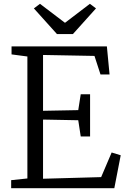

<svg xmlns="http://www.w3.org/2000/svg" viewBox="-20 -986 661 1006"><path d="M123.5 -51V-690L40.5 -701V-743H540L554 -596H506.5L475 -693L205.5 -698V-405.5L390 -409L403 -492H452V-271H403L390 -356L205.5 -359.5V-49.5L510 -58L565 -187L612.5 -172.5L579 0H38.5V-42ZM278.5 -807.5 157.5 -942 189.5 -966 320.5 -866.5 451 -966 483 -942 362 -807.5Z"/></svg>

Font: Merriweather 24pt Light
Style: Regular
Weight: 300
Designer: Eben Sorkin
Foundry: Eben Sorkin
Version: Version 2.100